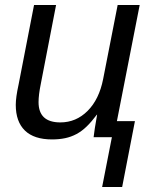

<svg xmlns="http://www.w3.org/2000/svg" viewBox="-20 -548 612 767"><path d="M204 -528 143 -213Q134 -169 134 -140Q134 -59 221 -59Q284 -59 330 -105Q376 -151 392 -232L450 -528H538L447 -64H519L468 199H388L427 0H354Q354 -2 355.5 -11.5Q357 -21 359 -37L368 -90H367Q346 -62 326.5 -43Q307 -24 285.5 -12.5Q264 -1 240 4Q216 9 188 9Q116 9 79.5 -26.5Q43 -62 43 -129Q43 -159 54 -209L116 -528Z"/></svg>

Font: Libra Sans Modern
Style: Italic
Weight: 400
Italic angle: -12°
Foundry: Stefan Peev, Context Ltd
Version: Version 1.000